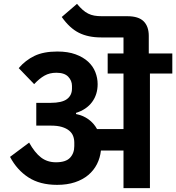

<svg xmlns="http://www.w3.org/2000/svg" viewBox="-20 -975 913 995"><path d="M276 -17Q187 -17 127.5 -55.5Q68 -94 32 -162L131 -236Q160 -184 192.5 -159Q225 -134 270 -134Q321 -134 343 -157.5Q365 -181 365 -218V-236Q365 -254 359 -270Q353 -286 338.5 -298Q324 -310 301 -317Q278 -324 244 -324H168V-442H242Q301 -442 327 -461.5Q353 -481 353 -516V-530Q353 -557 333.5 -577.5Q314 -598 272 -598Q237 -598 210.5 -583Q184 -568 157 -539L77 -622Q112 -663 159 -685.5Q206 -708 277 -708Q332 -708 371.5 -693.5Q411 -679 436.5 -655.5Q462 -632 474 -601.5Q486 -571 486 -539Q486 -485 457 -446Q428 -407 374 -390V-384Q410 -377 438 -357Q466 -337 483 -306H620V-594H538V-698H620V-781H504Q437 -781 389 -805Q341 -829 300 -887L379 -955Q394 -937 408 -924.5Q422 -912 437 -904.5Q452 -897 469 -894Q486 -891 508 -891H640Q698 -891 724.5 -864.5Q751 -838 751 -789V-698H873V-594H757V0H620V-195H503Q499 -157 482.5 -124.5Q466 -92 437.5 -68Q409 -44 368.5 -30.5Q328 -17 276 -17Z"/></svg>

Font: IBM Plex Sans Devanagari
Style: Bold
Weight: 700
Designer: Mike Abbink, Paul van der Laan, Pieter van Rosmalen, Erin McLaughlin
Foundry: Bold Monday
Version: Version 1.1